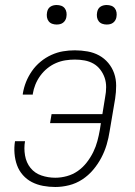

<svg xmlns="http://www.w3.org/2000/svg" viewBox="-20 -739 540 767"><path d="M201 8Q176 8 152 3.5Q128 -1 107.5 -11.5Q87 -22 71.5 -39.5Q56 -57 48 -79Q40 -101 38 -126Q36 -151 40 -175Q40 -175 40 -175Q40 -175 40 -175H80Q75 -147 80 -118Q85 -89 102 -68Q119 -47 145.5 -38Q172 -29 201 -29Q224 -29 247.5 -35.5Q271 -42 291 -56Q311 -70 326.5 -90Q342 -110 352.5 -131.5Q363 -153 369 -175.5Q375 -198 379 -221L383 -247H180L186 -283H389L400 -351Q404 -371 404 -391Q404 -411 398 -428.5Q392 -446 380.5 -461Q369 -476 353 -485Q337 -494 318 -497.5Q299 -501 279 -501Q260 -501 241 -498Q222 -495 203.5 -487Q185 -479 169 -466Q153 -453 141 -436.5Q129 -420 121.5 -401.5Q114 -383 111 -364Q111 -363 111 -362.5Q111 -362 111 -361H71Q71 -362 71 -363Q71 -364 71 -364Q75 -389 84 -411.5Q93 -434 107.5 -455Q122 -476 142 -492.5Q162 -509 185 -519.5Q208 -530 231.5 -534Q255 -538 279 -538Q305 -538 330 -533.5Q355 -529 376 -517.5Q397 -506 412.5 -487.5Q428 -469 436 -446Q444 -423 444 -397Q444 -371 440 -345L418 -215Q414 -188 406 -161Q398 -134 384.5 -108.5Q371 -83 352 -60.5Q333 -38 308.5 -22Q284 -6 256 1Q228 8 201 8ZM406 -641Q397 -641 388.5 -644Q380 -647 374.5 -654Q369 -661 367.5 -670.5Q366 -680 368 -690Q369 -696 372 -702Q375 -708 381 -712Q387 -716 393.5 -717.5Q400 -719 406 -719Q416 -719 424.5 -716Q433 -713 438.5 -706Q444 -699 445.5 -689.5Q447 -680 445 -670Q444 -664 440.5 -658Q437 -652 431.5 -648Q426 -644 419.5 -642.5Q413 -641 406 -641ZM206 -641Q197 -641 188.5 -644Q180 -647 174.5 -654Q169 -661 167.5 -670.5Q166 -680 168 -690Q169 -696 172 -702Q175 -708 181 -712Q187 -716 193.5 -717.5Q200 -719 206 -719Q216 -719 224.5 -716Q233 -713 238.5 -706Q244 -699 245.5 -689.5Q247 -680 245 -670Q244 -664 240.5 -658Q237 -652 231.5 -648Q226 -644 219.5 -642.5Q213 -641 206 -641Z"/></svg>

Font: Iosevka Curly XLtObl
Style: Regular
Weight: 200
Italic angle: -9°
Monospace: yes
Designer: Belleve Invis
Foundry: Belleve Invis
Version: Version 11.1.0; ttfautohint (v1.8.3)